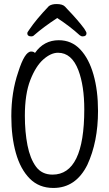

<svg xmlns="http://www.w3.org/2000/svg" viewBox="-20 -912 540 950"><path d="M244 18Q173 18 127 -28.5Q81 -75 58.5 -155Q36 -235 36 -337Q36 -456 70 -555Q102 -657 134 -657Q147 -657 153 -650Q197 -713 271 -713Q334 -713 377 -667.5Q420 -622 442.5 -543Q465 -464 465 -363Q465 -210 412 -96Q355 18 244 18ZM240 -48Q397 -48 397 -371Q397 -487 368 -564Q335 -651 267 -651Q232 -651 194.5 -618Q157 -585 130 -516Q103 -447 103 -339Q103 -259 116 -193Q129 -127 158 -87.5Q187 -48 240 -48ZM134 -732Q115 -732 115 -748Q115 -752 126 -767Q159 -816 222 -882Q236 -892 260 -892Q290 -892 302 -879L313 -867Q366 -812 397 -770Q408 -753 408 -748Q408 -732 389 -732Q381 -732 374 -738Q327 -781 263 -823L262 -822Q196 -779 149 -738Q144 -732 134 -732Z"/></svg>

Font: LXGW WenKai Mono TC
Style: Regular
Weight: 400
Designer: LXGW / Fontworks Inc.
Foundry: LXGW / Fontworks Inc.
Version: Version 1.330